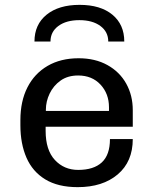

<svg xmlns="http://www.w3.org/2000/svg" viewBox="-20 -761 640 791"><path d="M300 10Q219 10 166.5 -22Q114 -54 89 -111.5Q64 -169 64 -245V-266Q64 -344 93 -401Q122 -458 176 -489.5Q230 -521 304 -521Q372 -521 422.5 -493Q473 -465 500 -416.5Q527 -368 527 -307V-239H168V-222Q168 -143 206 -102Q244 -61 302 -61Q366 -61 399.5 -92Q433 -123 433 -188H527Q527 -95 465 -42.5Q403 10 300 10ZM169 -304H429V-319Q429 -375 394 -412.5Q359 -450 302 -450Q259 -450 229.5 -429Q200 -408 184.5 -375.5Q169 -343 169 -309ZM122 -590Q122 -660 172 -700.5Q222 -741 308 -741Q394 -741 443 -700.5Q492 -660 492 -590H426Q426 -630 393.5 -654Q361 -678 307 -678Q253 -678 220.5 -654Q188 -630 188 -590Z"/></svg>

Font: Chivo Mono
Style: Regular
Weight: 400
Monospace: yes
Designer: Hector Gatti
Foundry: Omnibus-Type
Version: Version 1.008; ttfautohint (v1.8.4.7-5d5b)